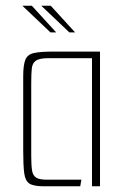

<svg xmlns="http://www.w3.org/2000/svg" viewBox="-20 -650 436 670"><path d="M132 0Q97 0 82.5 -9.5Q68 -19 64.5 -46Q61 -73 61 -125V-384Q61 -423 68.5 -441.5Q76 -460 98.5 -465Q121 -470 166 -470H329V0H301V-447H150Q118 -447 105.5 -438.5Q93 -430 91 -411.5Q89 -393 89 -360V-106Q89 -72 92 -54.5Q95 -37 106.5 -30Q118 -23 142 -23H264L260 0ZM156 -537 58 -630H91L176 -537ZM222 -537 124 -630H157L242 -537Z"/></svg>

Font: Smooch Sans Thin ExtraLight
Style: Regular
Weight: 250
Version: Version 1.010